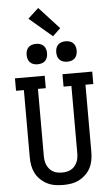

<svg xmlns="http://www.w3.org/2000/svg" viewBox="-73 -1239 746 1292"><g transform="rotate(-5 300.0 -592.5)"><path d="M300 8Q272 8 244.5 3.5Q217 -1 192.5 -13.5Q168 -26 147.5 -45.5Q127 -65 114.5 -89.5Q102 -114 97 -141.5Q92 -169 92 -196V-651H39V-735H240V-651H187V-196Q187 -181 189.5 -165.5Q192 -150 198.5 -135.5Q205 -121 215.5 -109Q226 -97 239.5 -89.5Q253 -82 268.5 -79Q284 -76 300 -76Q316 -76 331.5 -79Q347 -82 360.5 -89.5Q374 -97 384.5 -109Q395 -121 401.5 -135.5Q408 -150 410.5 -165.5Q413 -181 413 -196V-651H360V-735H561V-651H508V-196Q508 -169 503 -141.5Q498 -114 485.5 -89.5Q473 -65 452.5 -45.5Q432 -26 407.5 -13.5Q383 -1 355.5 3.5Q328 8 300 8ZM400 -816Q386 -816 372.5 -820Q359 -824 349 -834Q339 -844 335 -857.5Q331 -871 331 -885Q331 -899 335 -912.5Q339 -926 349 -936Q359 -946 372.5 -950Q386 -954 400 -954Q414 -954 427.5 -950Q441 -946 451 -936Q461 -926 465 -912.5Q469 -899 469 -885Q469 -871 465 -857.5Q461 -844 451 -834Q441 -824 427.5 -820Q414 -816 400 -816ZM200 -816Q186 -816 172.5 -820Q159 -824 149 -834Q139 -844 135 -857.5Q131 -871 131 -885Q131 -899 135 -912.5Q139 -926 149 -936Q159 -946 172.5 -950Q186 -954 200 -954Q214 -954 227.5 -950Q241 -946 251 -936Q261 -926 265 -912.5Q269 -899 269 -885Q269 -871 265 -857.5Q261 -844 251 -834Q241 -824 227.5 -820Q214 -816 200 -816ZM319 -995 164 -1127 236 -1193 372 -1045Z"/></g></svg>

Font: Iosevka Slab Medium Extended
Style: Regular
Weight: 500
Width: 7
Monospace: yes
Designer: Belleve Invis
Foundry: Belleve Invis
Version: Version 11.1.1; ttfautohint (v1.8.3)